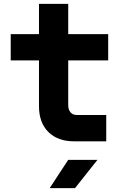

<svg xmlns="http://www.w3.org/2000/svg" viewBox="-20 -725 640 985"><path d="M360 0Q276 0 228 -48Q180 -96 180 -180V-415H35V-550H180V-705H330V-550H535V-415H330V-185Q330 -163 341.5 -149Q353 -135 375 -135H525V0ZM235 240 330 95H480L365 240Z"/></svg>

Font: NKDuy Mono ExtraBold
Style: Regular
Weight: 800
Monospace: yes
Designer: NKDuy
Foundry: NKDuy
Version: Version 2.251; ttfautohint (v1.8.4.7-5d5b)